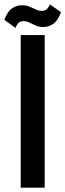

<svg xmlns="http://www.w3.org/2000/svg" viewBox="-55 -861 300 881"><path d="M40 -700H150V0H40ZM136 -811Q149 -811 157.5 -817Q166 -823 174 -841L225 -805Q211 -767 190 -752Q169 -737 143 -737Q128 -737 116.5 -741Q105 -745 94.5 -750.5Q84 -756 74.5 -760Q65 -764 54 -764Q41 -764 32.5 -758Q24 -752 16 -733L-35 -770Q-21 -808 0 -822.5Q21 -837 47 -837Q62 -837 73.5 -833Q85 -829 95.5 -824Q106 -819 115.5 -815Q125 -811 136 -811Z"/></svg>

Font: SVN-Bebas Neue
Style: Bold
Weight: 700
Designer: Ryoichi Tsunekawa
Foundry: Ryoichi Tsunekawa
Version: Version 1.300; ttfautohint (v1.7.9-c794)